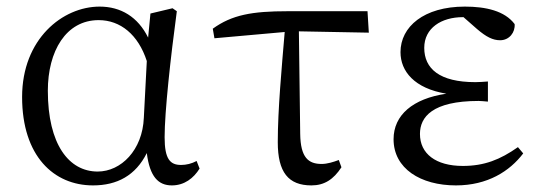

<svg xmlns="http://www.w3.org/2000/svg" viewBox="-20 -548 1621 582"><path d="M416 -191C412 -93 347 -28 276 -28C189 -28 125 -110 125 -273C125 -393 180 -487 279 -487C345 -487 399 -443 425 -363ZM576 -60C561 -52 545 -48 529 -48C496 -48 479 -65 479 -132C479 -209 497 -373 516 -514L503 -523L436 -507L429 -434C398 -497 346 -528 282 -528C170 -528 47 -430 47 -254C47 -75 143 14 262 14C335 14 391 -16 425 -84C434 -12 460 14 501 14C539 14 567 -8 585 -37Z M886 -453 1098 -449 1094 -514H852C744 -514 683 -503 625 -461L630 -432L843 -451C834 -344 822 -215 822 -117C822 -26 854 14 924 14C963 14 991 -4 1015 -41L1007 -63C991 -57 972 -51 955 -51C915 -51 891 -70 890 -142Z M1550 -102C1496 -64 1448 -45 1383 -45C1301 -45 1253 -82 1253 -142C1253 -193 1290 -242 1431 -242C1437 -242 1447 -241 1459 -240V-301C1448 -300 1430 -299 1421 -299C1312 -299 1266 -340 1266 -403C1266 -463 1318 -496 1383 -496H1385L1426 -460C1454 -436 1474 -426 1496 -426C1524 -426 1542 -450 1540 -475C1510 -515 1453 -528 1389 -528C1265 -528 1194 -467 1194 -390C1194 -332 1236 -280 1333 -264C1231 -249 1173 -199 1173 -126C1173 -37 1255 14 1362 14C1458 14 1525 -29 1566 -83Z"/></svg>

Font: Shippori Mincho
Style: Regular
Weight: 400
Designer: Bonji Tadano  Ryoko NISHIZUKA  (kana & ideographs); Frank Grießhammer (Latin, Greek & Cyrillic); Wenlong ZHANG  (bopomof
Foundry: Adobe Systems Incorporated
Version: Version 1.003;PS 1.001;hotconv 16.6.54;makeotf.lib2.5.65590